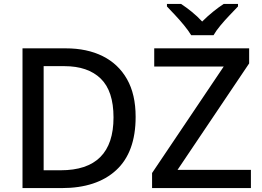

<svg xmlns="http://www.w3.org/2000/svg" viewBox="-20 -961 1337 981"><path d="M673 -364Q673 -183 573.5 -91.5Q474 0 295 0H95V-714H316Q425 -714 505 -674Q585 -634 629 -556.5Q673 -479 673 -364ZM560 -361Q560 -496 494.5 -559.5Q429 -623 309 -623H203V-91H290Q560 -91 560 -361ZM1262 0H757V-77L1123 -621H768V-714H1253V-637L887 -93H1262ZM957 -781Q943 -804 921 -831Q899 -858 875 -883.5Q851 -909 833 -928V-941H905Q931 -924 959.5 -901Q988 -878 1013 -851Q1040 -878 1068.5 -901Q1097 -924 1123 -941H1196V-928Q1178 -909 1153.5 -883.5Q1129 -858 1106.5 -831Q1084 -804 1071 -781Z"/></svg>

Font: Noto Sans Medium
Style: Regular
Weight: 500
Designer: Monotype Design Team
Foundry: Monotype Imaging Inc.
Version: Version 2.007